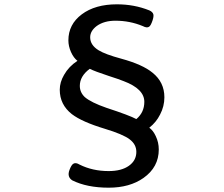

<svg xmlns="http://www.w3.org/2000/svg" viewBox="-20 -799 1040 890"><path d="M484 71Q383 71 315 37Q290 21 302 -11Q311 -35 320 -40Q331 -47 349 -36Q409 -6 484 -6Q543 -6 577.5 -30.5Q612 -55 612 -95Q612 -130 580.5 -153.5Q549 -177 466 -202Q360 -234 313 -270Q257 -314 257 -383Q257 -418 277 -452Q299 -491 339 -517Q321 -531 309 -558Q297 -585 297 -612Q297 -686 359 -732.5Q421 -779 522 -779Q602 -779 672 -751Q688 -744 691 -732Q693 -722 687 -704Q679 -680 671 -675Q661 -668 642 -678Q582 -703 515 -703Q463 -703 429 -679Q398 -656 398 -626Q398 -590 437 -566Q468 -547 542 -527Q641 -500 687 -462Q742 -418 742 -348Q742 -306 722 -268Q704 -232 672 -207Q690 -194 702 -168Q716 -139 716 -106Q716 -24 645 26Q581 71 484 71ZM612 -247Q649 -278 649 -327Q649 -387 553 -423Q531 -432 484 -447Q420 -468 396 -480Q350 -446 350 -401Q350 -371 373 -349Q402 -324 474 -299Q581 -264 612 -247Z"/></svg>

Font: GenSenRounded TW M
Style: Regular
Weight: 500
Version: Version 1.501;PS 1;hotconv 16.6.51;makeotf.lib2.5.65220